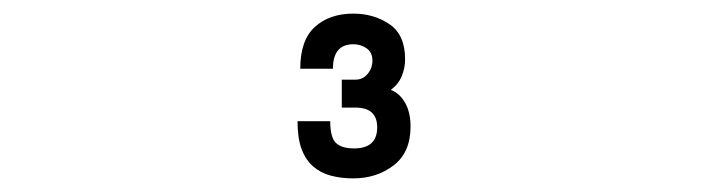

<svg xmlns="http://www.w3.org/2000/svg" viewBox="-20 -753 1040 282"><path d="M583 -567Q583 -529 558 -510Q533 -491 499 -491Q481 -491 466 -495Q451 -499 440 -508.5Q429 -518 423 -534Q417 -550 417 -575H465Q465 -551 473.5 -543Q482 -535 500 -535Q534 -535 534 -566Q534 -595 502 -595H482V-636H502Q513 -636 520 -644.5Q527 -653 527 -664Q527 -676 518.5 -682Q510 -688 499 -688Q469 -688 469 -652H421Q421 -694 442.5 -713.5Q464 -733 499 -733Q529 -733 552 -717.5Q575 -702 575 -666Q575 -653 570 -641Q565 -629 554 -621Q567 -616 575 -602Q583 -588 583 -567Z"/></svg>

Font: NanumGothicCoding
Style: Bold
Weight: 700
Monospace: yes
Designer: Kwon Bruce; Nicolas Noh; Sung-woo Choi; Go-un Cha; Soo-hyun Park;
Foundry: NHN Corporation
Version: Version 2.000;PS 1;hotconv 1.0.49;makeotf.lib2.0.14853